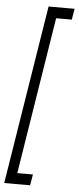

<svg xmlns="http://www.w3.org/2000/svg" viewBox="-101 -772 415 1015"><g transform="rotate(5 107.0 -265.0)"><path d="M26.4 151.7H109.5L99.4 210H-37.8L114.4 -740H252.6L242.7 -681.7H159.6Z"/></g></svg>

Font: Georama
Style: Italic
Weight: 400
Width: 2
Italic angle: -9°
Designer: Jean-Baptiste Levee
Foundry: Production Type
Version: Version 1.000